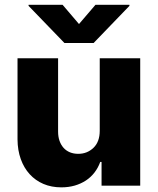

<svg xmlns="http://www.w3.org/2000/svg" viewBox="-20 -795 676 822"><path d="M55 -545.5H228.7V-231.9Q228.7 -209.5 234.9 -191.9Q241.1 -174.4 252.3 -161.9Q263.5 -149.5 279.5 -142.9Q295.5 -136.4 315 -136.4Q353.3 -136.4 380.3 -162.3Q407 -187.9 407 -235.4V-545.5H580.3V0H414.8V-101.6H409.1Q400.2 -76.7 384.6 -56.5Q369 -36.2 347.7 -22.2Q326.3 -8.2 299.9 -0.5Q273.4 7.1 242.5 7.1Q200.3 7.1 165.8 -7.6Q131.4 -22.4 106.9 -49.4Q82.4 -76.3 68.9 -114Q55.4 -151.6 55 -197.8ZM102.3 -774.5H247.9L318.2 -692.1L388.8 -774.5H534.1V-769.9L380.7 -610.8H256L102.3 -769.9Z"/></svg>

Font: Inter P Extra Bold
Style: Regular
Weight: 800
Designer: Rasmus Andersson
Foundry: rsms
Version: Version 3.018;git-588b23468